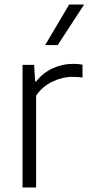

<svg xmlns="http://www.w3.org/2000/svg" viewBox="-20 -828 392 848"><path d="M79.5 -541.5H130.5L135.5 -468.5H140Q168.5 -505.5 211.8 -525.8Q255 -546 302 -546Q326.5 -546 344.5 -542.5V-485.5Q327 -488.5 299.5 -488.5Q255 -488.5 210.8 -467Q166.5 -445.5 139.5 -405.5V0H79.5ZM179.5 -629 285.5 -808H351.5L235 -629Z"/></svg>

Font: Encode Sans Light
Style: Regular
Weight: 300
Designer: Multiple Designers
Foundry: Impallari Type
Version: Version 2.000